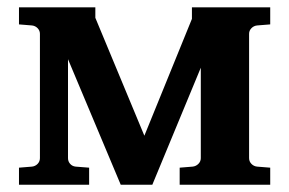

<svg xmlns="http://www.w3.org/2000/svg" viewBox="-20 -508 795 528"><path d="M474.1 0V-46.9L509.8 -49.8Q519 -50.8 525.6 -57.4Q532.2 -64 532.2 -73.2V-321.8L398.9 0H312L167 -345.2V-73.2Q167 -64 172.9 -57.4Q178.7 -50.8 188 -49.8L225.1 -46.9V0H32.2V-46.9L67.9 -49.8Q77.1 -50.8 83.5 -57.4Q89.8 -64 89.8 -73.2V-415Q89.8 -423.8 83.5 -430.4Q77.1 -437 67.9 -438L32.2 -440.9V-487.8H242.2V-459L377 -134.8L507.8 -456.1V-487.8H723.1V-440.9L687 -438Q677.7 -437 671.4 -430.4Q665 -423.8 665 -415V-73.2Q665 -64 671.4 -57.4Q677.7 -50.8 687 -49.8L723.1 -46.9V0Z"/></svg>

Font: Charis SIL Cyr
Style: Bold
Weight: 700
Foundry: SIL International
Version: Version 5.000